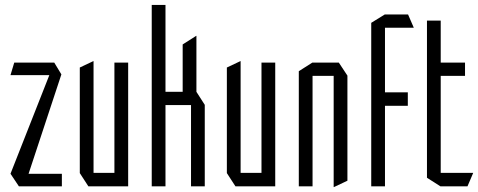

<svg xmlns="http://www.w3.org/2000/svg" viewBox="-20 -759 1947 782"><path d="M23 -453V-454L38 -504H201L195 -453ZM93 -41 23 -51V-52L201 -504L230 -456ZM57 0 23 -51H232V0Z M446 0V-504H502V0H447ZM340 0 305 -54V-55H446V0ZM305 -55V-484L360 -510H361V-55Z M598 0V-739H654V0ZM758 0V-331H814V0ZM654 -331V-385H780L814 -332V-331ZM724 -385V-578L779 -613H780V-385Z M1045 0V-504H1101V0H1046ZM939 0 904 -54V-55H1045V0ZM904 -55V-484L959 -510H960V-55Z M1197 0V-469L1252 -504H1253V0ZM1339 3V-450H1395V-23L1340 3ZM1253 -450V-504H1360L1395 -451V-450Z M1548 -328 1493 -383H1641V-328ZM1492 0V-383H1493L1548 -328V0ZM1492 -383V-666L1547 -700H1548V-383ZM1548 -646V-700H1642L1665 -647V-646Z M1719 -450V-675H1775V-504L1720 -450ZM1720 -450 1775 -504H1874V-450ZM1774 0 1719 -35V-450H1775V0ZM1775 0V-55H1907V-54L1884 0Z"/></svg>

Font: Foldit Light
Style: Regular
Weight: 300
Version: Version 1.003